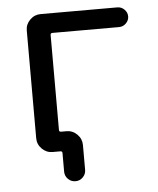

<svg xmlns="http://www.w3.org/2000/svg" viewBox="-49 -589 599 730"><g transform="rotate(-5 250.5 -224.5)"><path d="M164.1 -101.6Q164.1 -94.7 171.9 -94.7H192.4Q215.8 -94.7 232.9 -77.6Q250 -60.5 250 -37.1V57.6Q250 74.2 238.3 85.9Q226.6 97.7 210 97.7Q193.4 97.7 181.6 85.9Q169.9 74.2 169.9 57.6V-13.7Q169.9 -20.5 162.1 -20.5H157.2H132.8Q109.4 -20.5 92.3 -37.6Q75.2 -54.7 75.2 -78.1V-489.3Q75.2 -512.7 92.3 -529.8Q109.4 -546.9 132.8 -546.9H425.8Q441.4 -546.9 452.6 -535.6Q463.9 -524.4 463.9 -509.3Q463.9 -494.1 452.6 -482.9Q441.4 -471.7 425.8 -471.7H171.9Q164.1 -471.7 164.1 -464.8Z"/></g></svg>

Font: Gen Jyuu Gothic P Regular
Style: Regular
Weight: 400
Designer: [Source Han Sans]
Ryoko NISHIZUKA  (kana & ideographs); Paul D. Hunt (Latin, Greek & Cyrillic); Wenlong ZHANG  (bopomofo
Version: Version 1.002.20150607